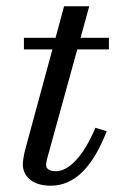

<svg xmlns="http://www.w3.org/2000/svg" viewBox="-20 -580 371 610"><path d="M319 -163 283 -174C245 -83 198.5 -36 157.5 -36C137 -36 126.5 -44 126.5 -55C126.5 -64 129 -73.5 131 -80.5L225.5 -423H326V-460H236L263.5 -560H183.5L156.5 -460H56V-423H146.5L61.5 -110C56 -90 52.5 -68.5 52.5 -58C52.5 -23.5 79 10 141 10C219.5 10 276 -53 319 -163Z"/></svg>

Font: Bodoni* 06pt
Style: Italic
Weight: 400
Italic angle: -13°
Version: Version 2.3